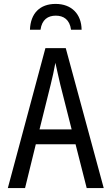

<svg xmlns="http://www.w3.org/2000/svg" viewBox="-20 -961 570 981"><path d="M264 -941C184 -941 136 -893 133 -809H187C194 -861 225 -881 265 -881C305 -881 336 -861 343 -809H397C396 -889 346 -941 264 -941ZM20 0H108L163 -224H366L423 0H510L316 -715H212ZM239 -529C247 -560 257 -606 263 -640C270 -606 281 -561 288 -529L346 -300H182Z"/></svg>

Font: Noto Sans Mono Condensed
Style: Regular
Weight: 400
Width: 3
Designer: Monotype Design Team
Foundry: Monotype Imaging Inc.
Version: Version 2.014